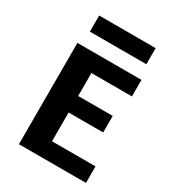

<svg xmlns="http://www.w3.org/2000/svg" viewBox="-208 -999 1012 1116"><g transform="rotate(30 298.5 -440.5)"><path d="M95 0ZM545 -111V0H95V-680H525V-569H253V-415H485V-304H253V-111ZM125 -881H504V-773H125Z"/></g></svg>

Font: Martel Sans ExtraBold
Style: Regular
Weight: 800
Designer: Dan Reynolds and Mathieu Réguer
Foundry: Dan Reynolds and Mathieu Réguer
Version: Version 1.002; ttfautohint (v1.1) -l 5 -r 5 -G 72 -x 0 -D la